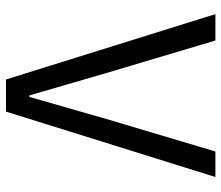

<svg xmlns="http://www.w3.org/2000/svg" viewBox="-69 -669 738 640"><g transform="rotate(-90 300.0 -349.0)"><path d="M355 -698 573 0H485L380 -352L302 -620H297L220 -352L115 0H30L248 -698Z"/></g></svg>

Font: iA Writer Quattro V
Style: Regular
Weight: 400
Designer: Mike Abbink, Paul van der Laan, Pieter van Rosmalen, Oliver Reichenstein
Foundry: Information Architects Inc.
Version: Version 2.000